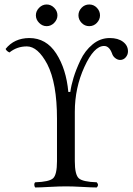

<svg xmlns="http://www.w3.org/2000/svg" viewBox="-20 -827 592 852"><path d="M342 -725.6Q328.1 -740.2 328.1 -759Q328.1 -777.8 342 -792.5Q356 -807.1 376 -807.1Q396 -807.1 409.9 -792.5Q423.8 -777.8 423.8 -759Q423.8 -740.2 409.9 -725.6Q396 -710.9 376 -710.9Q356 -710.9 342 -725.6ZM153.6 -725.6Q139.2 -740.2 139.2 -759Q139.2 -777.8 153.6 -792.5Q168 -807.1 187 -807.1Q206.1 -807.1 220.5 -792.5Q234.9 -777.8 234.9 -759Q234.9 -740.2 220.5 -725.6Q206.1 -710.9 187 -710.9Q168 -710.9 153.6 -725.6ZM312 -111.8Q312 -51.8 329.6 -35.9Q347.2 -20 409.2 -18.1Q420.4 -5.9 409.2 4.9Q388.2 4.9 345 2.4Q301.8 0 272.9 0Q243.2 0 199.5 2.4Q155.8 4.9 136.2 4.9Q132.3 0 132.1 -7.1Q131.8 -14.2 136.2 -18.1Q198.2 -20 215.6 -35.9Q232.9 -51.8 232.9 -111.8V-299.8Q232.9 -458 189.9 -542Q147.9 -621.1 99.1 -621.1Q55.2 -621.1 22 -594.2Q8.8 -600.1 4.9 -609.9Q43 -657.7 109.9 -658.2Q185.1 -658.2 229.5 -589.6Q273.9 -521 283.2 -418.9H292Q295.9 -447.8 306.4 -482.4Q316.9 -517.1 336.9 -559.6Q356.9 -602.1 390.9 -630.1Q424.8 -658.2 466.8 -658.2Q503.9 -658.2 525.9 -641.6Q547.9 -625 547.9 -599.1Q547.9 -584 537.8 -572.5Q527.8 -561 513.2 -561Q502 -561 491.5 -569.1Q481 -577.1 477.1 -589.8Q464.8 -623 441.9 -623Q397 -623 354.5 -530Q312 -437 312 -331.1Z"/></svg>

Font: Linux Libertine Display
Style: Regular
Weight: 400
Designer: Philipp H. Poll
Foundry: Philipp H. Poll
Version: Version 5.0.9